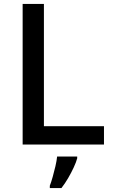

<svg xmlns="http://www.w3.org/2000/svg" viewBox="-20 -734 576 975"><path d="M95 0V-714H203V-93H508V0ZM372 70Q367 89 354.5 116Q342 143 326 170.5Q310 198 292 221H233V209Q240 191 247.5 164.5Q255 138 261.5 110Q268 82 270 61H372Z"/></svg>

Font: Noto Sans Cham Medium
Style: Regular
Weight: 500
Version: Version 2.002